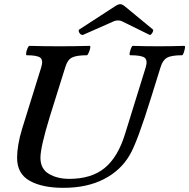

<svg xmlns="http://www.w3.org/2000/svg" viewBox="-20 -888 908 921"><path d="M284 13Q182 13 122 -21Q62 -55 62 -131Q62 -160 68 -195.5Q74 -231 86 -270L178 -566Q188 -599 173.5 -611Q159 -623 108 -623Q104 -623 105.5 -634Q107 -645 112 -656.5Q117 -668 121 -668Q157 -667 193.5 -666.5Q230 -666 266 -666Q301 -666 337.5 -666.5Q374 -667 410 -668Q415 -668 412.5 -656.5Q410 -645 405 -634Q400 -623 397 -623Q346 -623 324.5 -611.5Q303 -600 293 -565L220 -332Q174 -183 174 -131Q174 -78 214.5 -54Q255 -30 312 -30Q419 -30 482.5 -82.5Q546 -135 580 -246L679 -565Q689 -599 674 -611Q659 -623 605 -623Q600 -623 602 -634Q604 -645 608.5 -656.5Q613 -668 617 -668Q647 -667 678.5 -666.5Q710 -666 742 -666Q772 -666 802.5 -666.5Q833 -667 864 -668Q869 -668 867 -656.5Q865 -645 861 -634Q857 -623 853 -623Q802 -623 781 -611Q760 -599 750 -565L707 -427Q672 -314 646 -244Q620 -174 602 -144Q559 -70 478 -28.5Q397 13 284 13ZM379 -721Q373 -719 366.5 -724Q360 -729 358 -736.5Q356 -744 361 -747L532 -858Q547 -868 557 -868Q567 -868 582 -855L713 -747Q718 -743 710.5 -730.5Q703 -718 697 -721L565 -786Q557 -790 546 -790Q535 -790 526 -786Z"/></svg>

Font: Junicode SmExp
Style: Bold Italic
Weight: 700
Width: 6
Italic angle: -11°
Designer: Peter S. Baker
Version: Version 2.205; ttfautohint (v1.8.4)